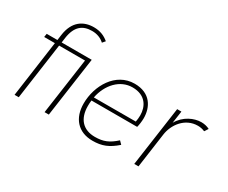

<svg xmlns="http://www.w3.org/2000/svg" viewBox="-110 -1035 1630 1374"><g transform="rotate(30 705.0 -348.5)"><path d="M85.5 0H120L185.5 -464.5H399.5L333.5 0H368.5L438.5 -493H190L195.5 -533.5C210.5 -637 262.5 -673.5 338 -673.5C379.5 -673.5 413.5 -660 440 -635.5L459.5 -658.5C427 -686 388.5 -703 336.5 -703C250.5 -703 177.5 -657.5 161 -537.5L155 -493H66.5L62 -464.5H150.5Z M732 6C809 6 860.5 -14.5 925.5 -71.5L902 -95.5C846 -44.5 802.5 -26.5 733 -26.5C636 -26.5 579.5 -86.5 579.5 -193.5C579.5 -208.5 580 -223.5 582.5 -240H960C965 -258 970 -291.5 970 -317C970 -406 923.5 -499 791 -499C635 -499 544.5 -341.5 544.5 -193.5C544.5 -74 611.5 6 732 6ZM586 -267.5C609 -383 688.5 -468.5 791 -468.5C901 -468.5 938 -392.5 938 -323C938 -304 936 -286.5 932.5 -268Z M1074.5 0H1109.5L1149.5 -286C1161.5 -372.5 1227 -464.5 1333.5 -464.5C1353 -464.5 1374 -460 1390.5 -452.5L1410.5 -483C1389.5 -494 1366 -499 1341.5 -499C1283.5 -499 1206.5 -466 1165 -392.5L1179.5 -493H1144.5Z"/></g></svg>

Font: HK Grotesk ExtraLight
Style: Italic
Weight: 200
Italic angle: -16°
Designer: Alfredo Marco Pradil
Foundry: Hanken Design Co.
Version: Version 3.001;FEAKit 1.0